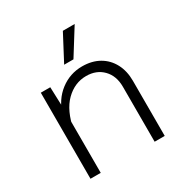

<svg xmlns="http://www.w3.org/2000/svg" viewBox="-179 -918 1008 1055"><g transform="rotate(-30 325.0 -390.0)"><path d="M499 0V-349Q499 -418 458.5 -459.5Q418 -501 353 -501Q280 -501 223.5 -445.5Q167 -390 146 -278L133 -378Q160 -464 221.5 -511Q283 -558 360 -558Q422 -558 467.5 -532Q513 -506 538 -459Q563 -412 563 -350V0ZM92 0V-546H152L157 -405V0ZM280 -615 367 -780H442L339 -615Z"/></g></svg>

Font: Azeret Mono ExtraLight
Style: Regular
Weight: 250
Designer: Martin Vácha
Foundry: Displaay
Version: Version 1.002